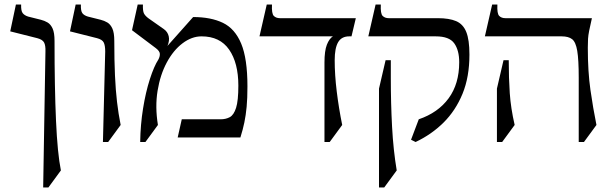

<svg xmlns="http://www.w3.org/2000/svg" viewBox="-20 -605 2678 845"><path d="M220 -425Q220 -219 226.5 -74Q233 71 248 145L193 220H170L180 -378Q181 -405 174 -418Q167 -431 144 -437L25 -467L50 -585H73Q72 -557 80 -547Q88 -537 104 -532L160 -518Q176 -514 189.5 -506Q203 -498 211.5 -479.5Q220 -461 220 -425Z M483 -425Q483 -338 486 -273Q489 -208 495 -156.5Q501 -105 511 -55L456 20H433L443 -378Q443 -405 436.5 -418Q430 -431 407 -437L288 -467L313 -585H336Q335 -557 342.5 -547Q350 -537 367 -532L423 -518Q439 -514 452.5 -506Q466 -498 474.5 -479.5Q483 -461 483 -425Z M717 -403 830 -530Q908 -530 961 -504.5Q1014 -479 1041.5 -413Q1069 -347 1069 -225Q1069 -172 1065.5 -135Q1062 -98 1055.5 -66.5Q1049 -35 1038 0H762L780 -80H951Q974 -80 991.5 -89.5Q1009 -99 1019 -130.5Q1029 -162 1029 -228Q1029 -328 988.5 -386.5Q948 -445 867 -445Q824 -445 783.5 -414.5Q743 -384 714 -330Q685 -276 673.5 -205.5Q662 -135 675 -55L620 20H597Q598 -55 609.5 -127Q621 -199 639.5 -256.5Q658 -314 677 -343Q684 -356 683.5 -368Q683 -380 666 -393L561 -472L586 -585H609Q608 -557 613.5 -546Q619 -535 634 -524L701 -477Q718 -465 722.5 -445.5Q727 -426 717 -403Z M1212 -525H1546L1527 -445H1517Q1483 -445 1468 -419Q1453 -393 1453 -340Q1453 -276 1462 -202.5Q1471 -129 1486 -55L1431 20H1408V-330Q1408 -381 1418.5 -408Q1429 -435 1445 -445H1122L1154 -585H1177Q1175 -545 1185 -535Q1195 -525 1212 -525Z M1907 -525Q1957 -525 1987.5 -512Q2018 -499 2032 -464.5Q2046 -430 2046 -365Q2046 -266 2015.5 -192Q1985 -118 1932 -65.5Q1879 -13 1809 20L1789 10L1823 -80Q1908 -109 1954.5 -172.5Q2001 -236 2001 -331Q2001 -384 1979 -414.5Q1957 -445 1898 -445H1601L1633 -585H1656Q1654 -545 1664 -535Q1674 -525 1691 -525ZM1677 -340H1700V-260Q1700 -151 1705.5 -47.5Q1711 56 1726 145L1671 220H1648V-215Z M2567 -395Q2567 -290 2578.5 -209.5Q2590 -129 2605 -55L2550 20H2527V-263Q2527 -342 2520.5 -381Q2514 -420 2498 -432.5Q2482 -445 2452 -445H2114L2146 -585H2169Q2167 -545 2177 -535Q2187 -525 2204 -525H2585Q2577 -490 2573 -470Q2569 -450 2568 -434.5Q2567 -419 2567 -395ZM2167 -215 2196 -340H2219Q2219 -261 2223.5 -195Q2228 -129 2245 -55L2190 20H2167Z"/></svg>

Font: Bona Nova SC
Style: Regular
Weight: 400
Designer: Mateusz Machalski
Foundry: Capitalics
Version: Version 4.001; ttfautohint (v1.8.4.7-5d5b)